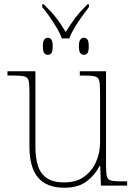

<svg xmlns="http://www.w3.org/2000/svg" viewBox="-20 -870 637 900"><path d="M270 -690Q262 -713 246 -739.5Q230 -766 212 -792Q194 -818 178 -837V-850H185Q223 -813 244.5 -785Q266 -757 288 -720Q311 -757 332 -785Q353 -813 390 -850H397V-837Q382 -818 363.5 -792Q345 -766 329 -739.5Q313 -713 305 -690ZM204 -613Q194 -613 187.5 -621Q181 -629 181 -653Q181 -676 187.5 -684.5Q194 -693 204 -693Q215 -693 221 -684.5Q227 -676 227 -653Q227 -629 221 -621Q215 -613 204 -613ZM373 -613Q363 -613 356.5 -621Q350 -629 350 -653Q350 -676 356.5 -684.5Q363 -693 373 -693Q384 -693 390 -684.5Q396 -676 396 -653Q396 -629 390 -621Q384 -613 373 -613ZM281 10Q199 10 158.5 -37.5Q118 -85 118 -184V-442Q118 -477 114 -492.5Q110 -508 94 -512Q78 -516 41 -516H15V-536H146V-181Q146 -134 157 -96Q168 -58 197.5 -36.5Q227 -15 281 -15Q337 -15 374 -41.5Q411 -68 430 -110.5Q449 -153 449 -202V-442Q449 -477 445 -492.5Q441 -508 425 -512Q409 -516 372 -516H354V-536H477V-94Q477 -60 481 -44Q485 -28 499.5 -24Q514 -20 544 -20H576V0H453L450 -91H446Q427 -52 387.5 -21Q348 10 281 10Z"/></svg>

Font: Noto Serif Thin
Style: Regular
Weight: 100
Designer: Monotype Design Team
Foundry: Monotype Imaging Inc.
Version: Version 2.015